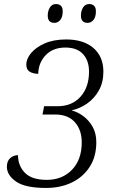

<svg xmlns="http://www.w3.org/2000/svg" viewBox="-20 -919 571 949"><path d="M208 10Q105 10 59.5 -21.5Q14 -53 14 -95Q14 -123 30.5 -137.5Q47 -152 69 -152Q69 -100 103 -65Q137 -30 211 -30Q288 -30 336 -80Q384 -130 384 -215Q384 -277 350 -315Q316 -353 253 -353H190L198 -394H265Q335 -394 377.5 -440.5Q420 -487 420 -565Q420 -619 390.5 -651.5Q361 -684 303 -684Q242 -684 206 -646.5Q170 -609 169 -554Q141 -555 125.5 -565.5Q110 -576 110 -600Q110 -628 133.5 -656.5Q157 -685 201 -704.5Q245 -724 307 -724Q393 -724 442 -681.5Q491 -639 491 -565Q491 -512 469 -472.5Q447 -433 411.5 -408Q376 -383 336 -374L335 -373Q365 -365 392.5 -344.5Q420 -324 438 -292Q456 -260 456 -216Q456 -145 423.5 -94.5Q391 -44 335 -17Q279 10 208 10ZM413 -806Q380 -806 380 -842Q380 -865 390.5 -882Q401 -899 421 -899Q436 -899 445 -890.5Q454 -882 454 -863Q454 -835 442 -820.5Q430 -806 413 -806ZM249 -806Q216 -806 216 -842Q216 -865 226.5 -882Q237 -899 257 -899Q272 -899 281 -890.5Q290 -882 290 -863Q290 -835 278 -820.5Q266 -806 249 -806Z"/></svg>

Font: Noto Serif SemiCondensed Light
Style: Italic
Weight: 300
Width: 4
Italic angle: -12°
Designer: Monotype Design Team
Foundry: Monotype Imaging Inc.
Version: Version 2.013; ttfautohint (v1.8.4.7-5d5b)